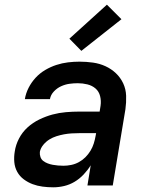

<svg xmlns="http://www.w3.org/2000/svg" viewBox="-20 -791 640 819"><path d="M207 8Q184 8 161.5 5Q139 2 119 -5.5Q99 -13 81.5 -26Q64 -39 53.5 -58Q43 -77 41 -99.5Q39 -122 43 -145Q47 -173 61 -200Q75 -227 97.5 -247.5Q120 -268 148 -281.5Q176 -295 204 -302.5Q232 -310 261 -312.5Q290 -315 318 -315H405L409 -340Q412 -361 407 -381Q402 -401 387.5 -413.5Q373 -426 353 -431Q333 -436 312 -436Q294 -436 276 -433.5Q258 -431 240.5 -423Q223 -415 209.5 -400.5Q196 -386 193 -368H86Q90 -393 102 -416.5Q114 -440 132 -459.5Q150 -479 173 -492.5Q196 -506 220.5 -514Q245 -522 270 -525Q295 -528 319 -528Q348 -528 376.5 -524Q405 -520 430 -508.5Q455 -497 474.5 -478.5Q494 -460 505.5 -435.5Q517 -411 518 -382.5Q519 -354 515 -325L461 0H353L367 -86Q354 -65 336.5 -46.5Q319 -28 298 -15.5Q277 -3 253.5 2.5Q230 8 207 8ZM251 -84Q267 -84 284 -87.5Q301 -91 316.5 -99.5Q332 -108 344.5 -120.5Q357 -133 366 -148Q375 -163 380 -179Q385 -195 388 -212L390 -223H318Q302 -223 285.5 -222Q269 -221 253 -218Q237 -215 221 -210Q205 -205 190.5 -196Q176 -187 164.5 -173Q153 -159 150 -143Q149 -132 152.5 -121.5Q156 -111 164.5 -104.5Q173 -98 183.5 -94Q194 -90 205 -88Q216 -86 227.5 -85Q239 -84 251 -84ZM327 -574 276 -626 436 -771 498 -709Z"/></svg>

Font: Iosevka Aile Semibold Oblique
Style: Regular
Weight: 600
Italic angle: -9°
Designer: Belleve Invis
Foundry: Belleve Invis
Version: Version 31.1.0; ttfautohint (v1.8.4)